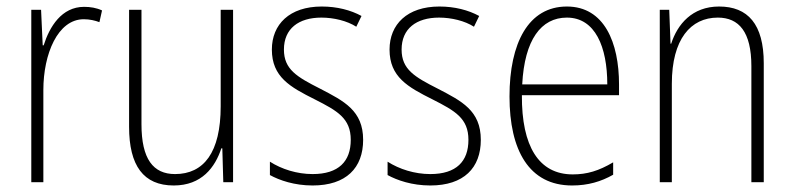

<svg xmlns="http://www.w3.org/2000/svg" viewBox="-20 -559 2435 589"><path d="M238 -538C169 -538 132 -477 114 -420H111L106 -529H76V0H113V-283C113 -393 157 -500 237 -500C255 -500 272 -496 285 -491L293 -527C276 -535 257 -538 238 -538Z M695 -529H657V-233C657 -91 605 -25 517 -25C450 -25 414 -71 414 -178V-529H376V-170C376 -51 420 10 513 10C599 10 640 -46 659 -104H662L665 0H695Z M1094 -130C1094 -220 1035 -249 962 -287C891 -323 851 -346 851 -407C851 -471 896 -505 966 -505C1004 -505 1045 -495 1073 -477L1089 -510C1056 -528 1014 -539 967 -539C868 -539 814 -484 814 -407C814 -323 870 -292 946 -254C1015 -219 1056 -196 1056 -130C1056 -64 1019 -25 939 -25C891 -25 844 -40 808 -63V-22C837 -6 883 10 939 10C1042 10 1094 -44 1094 -130Z M1455 -130C1455 -220 1396 -249 1323 -287C1252 -323 1212 -346 1212 -407C1212 -471 1257 -505 1327 -505C1365 -505 1406 -495 1434 -477L1450 -510C1417 -528 1375 -539 1328 -539C1229 -539 1175 -484 1175 -407C1175 -323 1231 -292 1307 -254C1376 -219 1417 -196 1417 -130C1417 -64 1380 -25 1300 -25C1252 -25 1205 -40 1169 -63V-22C1198 -6 1244 10 1300 10C1403 10 1455 -44 1455 -130Z M1719 -539C1601 -539 1543 -427 1543 -263C1543 -98 1603 10 1735 10C1784 10 1824 -2 1861 -23V-61C1817 -35 1781 -24 1737 -24C1633 -24 1580 -110 1581 -267H1879V-300C1879 -428 1834 -539 1719 -539ZM1719 -505C1806 -505 1843 -415 1843 -300H1582C1589 -437 1640 -505 1719 -505Z M2186 -539C2103 -539 2058 -484 2039 -425H2037L2033 -529H2004V0H2041V-302C2041 -439 2099 -505 2182 -505C2247 -505 2285 -461 2285 -356V0H2323V-365C2323 -485 2274 -539 2186 -539Z"/></svg>

Font: Noto Sans Malayalam Condensed ExtraLight
Style: Regular
Weight: 200
Width: 3
Designer: Jelle Bosma - Monotype Design Team
Foundry: Monotype Imaging Inc.
Version: Version 2.104